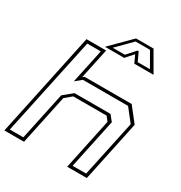

<svg xmlns="http://www.w3.org/2000/svg" viewBox="-216 -1053 1127 1198"><g transform="rotate(30 347.0 -454.0)"><path d="M-9.5 0 149.5 -749.5H291L244.5 -530.5L256 -540H596L677 -437L584.5 0H443L521 -368L497 -399H256.5L208 -358.5L132 0ZM17 -22H114.5L188 -367L253.5 -420.5H512.5L545.5 -379.5L469.5 -22H567L653.5 -428L582.5 -518.5H257L212.5 -482L265 -728H167.5ZM415 -908H541L623 -766H484.5L459.5 -820L411.5 -766H273ZM422 -890 318 -785H405.5L461 -847H469L498 -785H586L526 -890Z"/></g></svg>

Font: Tourney Expanded ExtraLight
Style: Italic
Weight: 200
Width: 7
Italic angle: -12°
Designer: Tyler Finck
Foundry: Etcetera Type Co
Version: Version 1.010; ttfautohint (v1.8.3)